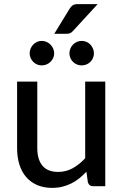

<svg xmlns="http://www.w3.org/2000/svg" viewBox="-20 -904 599 932"><path d="M491 -508V0H432.5Q412.5 0 406.5 -19.5L399.5 -70.5Q383 -53 365 -38.5Q347 -24 326.5 -13.8Q306 -3.5 283 2.2Q260 8 233.5 8Q191.5 8 159.8 -6Q128 -20 106.5 -45.2Q85 -70.5 74 -106Q63 -141.5 63 -184.5V-508H161V-184.5Q161 -130 186 -99.8Q211 -69.5 262.5 -69.5Q300 -69.5 332.5 -87.2Q365 -105 393.5 -136V-508ZM454 -884 335.5 -755Q328 -746.5 321 -743.2Q314 -740 302.5 -740H243.5L317.5 -861Q324.5 -872.5 332.8 -878.2Q341 -884 358.5 -884ZM243 -645Q243 -633 238 -622.2Q233 -611.5 224.8 -603.5Q216.5 -595.5 205.5 -591Q194.5 -586.5 182.5 -586.5Q170.5 -586.5 160 -591Q149.5 -595.5 141.5 -603.5Q133.5 -611.5 128.8 -622.2Q124 -633 124 -645Q124 -657.5 128.8 -668.5Q133.5 -679.5 141.5 -687.8Q149.5 -696 160 -700.8Q170.5 -705.5 182.5 -705.5Q194.5 -705.5 205.5 -700.8Q216.5 -696 224.8 -687.8Q233 -679.5 238 -668.5Q243 -657.5 243 -645ZM436 -645Q436 -633 431.2 -622.2Q426.5 -611.5 418.5 -603.5Q410.5 -595.5 399.5 -591Q388.5 -586.5 376.5 -586.5Q364.5 -586.5 353.5 -591Q342.5 -595.5 334.5 -603.5Q326.5 -611.5 321.8 -622.2Q317 -633 317 -645Q317 -657.5 321.8 -668.5Q326.5 -679.5 334.5 -687.8Q342.5 -696 353.5 -700.8Q364.5 -705.5 376.5 -705.5Q388.5 -705.5 399.5 -700.8Q410.5 -696 418.5 -687.8Q426.5 -679.5 431.2 -668.5Q436 -657.5 436 -645Z"/></svg>

Font: Lato 2
Style: Regular
Weight: 500
Designer: Lukasz Dziedzic with Adam Twardoch and Botio Nikoltchev
Foundry: tyPoland Lukasz Dziedzic
Version: Version 2.015; 2015-08-06; http://www.latofonts.com/